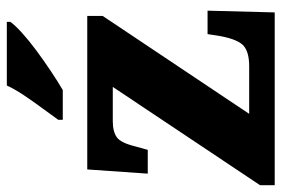

<svg xmlns="http://www.w3.org/2000/svg" viewBox="-148 -658 806 549"><g transform="rotate(-90 254.5 -383.0)"><path d="M0 0V-42L281 -463H183Q153 -463 137 -451.5Q121 -440 111 -399L101 -363H33L45 -536H484V-492L204 -73H340Q379 -73 397.5 -88Q416 -103 426 -154L432 -192H499L494 0ZM187 -619Q201 -639 220 -664.5Q239 -690 257 -717Q275 -744 285 -766H467V-756Q458 -743 436 -723Q414 -703 385 -681.5Q356 -660 326 -640Q296 -620 272 -606H187Z"/></g></svg>

Font: Noto Serif Lao SemiCondensed Black
Style: Regular
Weight: 900
Width: 4
Designer: Monotype Design Team
Foundry: Monotype Imaging Inc.
Version: Version 2.003; ttfautohint (v1.8.4.7-5d5b)